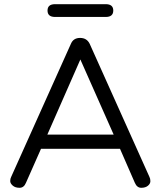

<svg xmlns="http://www.w3.org/2000/svg" viewBox="-20 -892 767 917"><path d="M206.1 -249H522.9L363.8 -607.9ZM624 -19 553.2 -181.2H175.8L104 -19Q94.2 4.9 73.5 4.9Q52.7 4.9 40.8 -5.6Q28.8 -16.1 28.8 -27.3Q28.8 -38.6 33.2 -46.9L318.8 -683.1Q330.6 -710.9 362.5 -710.9Q394.5 -710.9 408.2 -683.1L693.8 -46.9Q698.2 -38.6 698.2 -26.6Q698.2 -14.6 686.5 -4.9Q674.8 4.9 654.5 4.9Q634.3 4.9 624 -19ZM243.2 -811Q207 -811 207 -841.6Q207 -872.1 243.2 -872.1H484.9Q521 -872.1 521 -841.6Q521 -811 484.9 -811Z"/></svg>

Font: Nunito-Regular
Style: Regular
Weight: 400
Designer: Vernon Adams
Foundry: newtypography
Version: Version 3.000